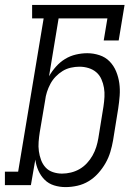

<svg xmlns="http://www.w3.org/2000/svg" viewBox="-50 -755 570 783"><path d="M217 8Q193 8 170.5 1Q148 -6 132 -22Q116 -38 106.5 -59.5Q97 -81 94 -104L76 0H-30V-55H24L128 -680H81V-735H458L434 -590H373L388 -680H189L150 -444Q162 -465 178.5 -483.5Q195 -502 215.5 -514.5Q236 -527 259.5 -532.5Q283 -538 306 -538Q306 -538 306 -538Q306 -538 306 -538Q331 -538 355.5 -530Q380 -522 397 -504.5Q414 -487 423.5 -464Q433 -441 436.5 -416Q440 -391 438 -364.5Q436 -338 432 -312L411 -182Q407 -159 400 -135.5Q393 -112 380.5 -90Q368 -68 350.5 -48.5Q333 -29 311.5 -16Q290 -3 265.5 2.5Q241 8 217 8ZM203 -47Q221 -47 239.5 -51.5Q258 -56 274.5 -65.5Q291 -75 304.5 -89.5Q318 -104 327.5 -121Q337 -138 342.5 -155.5Q348 -173 351 -191L372 -321Q375 -341 376 -360Q377 -379 374 -397Q371 -415 363.5 -432Q356 -449 342.5 -460.5Q329 -472 311 -477.5Q293 -483 274 -483Q257 -483 239 -479Q221 -475 205.5 -465.5Q190 -456 177 -442.5Q164 -429 155.5 -413Q147 -397 141.5 -380Q136 -363 134 -345L112 -215Q109 -196 107.5 -176.5Q106 -157 108.5 -138.5Q111 -120 117.5 -102.5Q124 -85 136 -72Q148 -59 166 -53Q184 -47 203 -47Z"/></svg>

Font: Iosevka Curly Slab LtObl
Style: Regular
Weight: 300
Italic angle: -9°
Monospace: yes
Designer: Belleve Invis
Foundry: Belleve Invis
Version: Version 11.0.0; ttfautohint (v1.8.3)